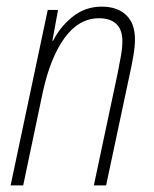

<svg xmlns="http://www.w3.org/2000/svg" viewBox="-20 -559 465 579"><path d="M12 0 124 -529H155L138 -436H140Q161 -478 199 -508.5Q237 -539 287 -539Q333 -539 360 -514Q387 -489 387 -440Q387 -419 382 -389.5Q377 -360 371 -334L300 0H263L335 -339Q340 -365 344.5 -389.5Q349 -414 349 -435Q349 -470 330.5 -487Q312 -504 279 -504Q218 -504 175 -445Q132 -386 109 -281L50 0Z"/></svg>

Font: Noto Sans Condensed ExtraLight
Style: Italic
Weight: 200
Width: 3
Italic angle: -12°
Designer: Monotype Design Team
Foundry: Monotype Imaging Inc.
Version: Version 2.013; ttfautohint (v1.8.4.7-5d5b)